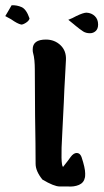

<svg xmlns="http://www.w3.org/2000/svg" viewBox="-64 -679 393 728"><path d="M16 -586Q2 -589 -22 -606L-44 -618Q-39 -626 -33 -636.5Q-27 -647 -20 -659Q0 -660 18 -652Q36 -644 48 -609Q46 -600 34 -592.5Q22 -585 16 -586ZM277 -553Q262 -553 251 -560Q240 -567 218 -585Q220 -584 214 -588.5Q208 -593 195 -604Q203 -607 210.5 -610.5Q218 -614 225 -618Q252 -631 264 -631Q283 -630 295.5 -618Q308 -606 308 -586Q308 -570 299 -561.5Q290 -553 277 -553ZM162 28Q141 28 97 2Q71 -30 71 -58Q71 -90 70.5 -135.5Q70 -181 69 -240L68 -416Q68 -433 66.5 -449.5Q65 -466 61 -480Q60 -483 60 -492Q60 -529 110 -529Q143 -529 165.5 -507.5Q188 -486 186 -451Q185 -425 182.5 -385Q180 -345 178 -292L172 -172Q165 -54 175 -46Q195 -71 204 -84Q215 -99 227 -99Q239 -99 245 -84Q259 -42 259 -21Q259 -9 258 -6Q254 14 235.5 22Q217 30 192 28Z"/></svg>

Font: Mansalva
Style: Regular
Weight: 400
Designer: Carolina Short
Foundry: Carolina Short
Version: Version 2.112; ttfautohint (v1.8.4.7-5d5b)